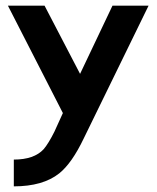

<svg xmlns="http://www.w3.org/2000/svg" viewBox="-20 -461 556 681"><path d="M507 -441 277 30Q235 118 190 154Q132 200 29 200V105Q101 105 135 68Q152 48 173 6L203 -60L8 -441H138L264 -199L379 -441Z"/></svg>

Font: RailwayN12
Style: Semibold
Weight: 400
Version: 1999; 1.0, initial release  Kernus: V2.0